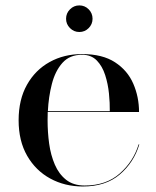

<svg xmlns="http://www.w3.org/2000/svg" viewBox="-20 -666 567 696"><path d="M219.5 -598Q219.5 -618 233.7 -632.2Q247.9 -646.4 267.5 -646.4Q287.5 -646.4 301.5 -632.2Q315.5 -618 315.5 -598Q315.5 -578.4 301.5 -564.2Q287.5 -550 267.5 -550Q247.9 -550 233.7 -564.2Q219.5 -578.4 219.5 -598ZM485 -142.5Q465.5 -77.5 414.5 -33.8Q363.5 10 280.5 10Q215 10 162.2 -18.8Q109.5 -47.5 78.5 -101.2Q47.5 -155 47.5 -230Q47.5 -305 77.8 -358.8Q108 -412.5 160 -441.2Q212 -470 277.5 -470Q351.5 -470 397 -440.2Q442.5 -410.5 463.2 -362.5Q484 -314.5 484 -260H153Q152.5 -245.5 152.5 -230Q152.5 -187 158.2 -145.2Q164 -103.5 178.8 -69.2Q193.5 -35 219.8 -14.2Q246 6.5 287 6.5Q364.5 6.5 414 -37Q463.5 -80.5 482.5 -142.5ZM277.5 -467.5Q232.5 -467.5 206.2 -438Q180 -408.5 168 -361.5Q156 -314.5 153.5 -263H378Q378.5 -292 375 -327Q371.5 -362 361.2 -394Q351 -426 330.8 -446.8Q310.5 -467.5 277.5 -467.5Z"/></svg>

Font: Bodoni* 72pt
Style: Regular
Weight: 400
Version: Version 2.3